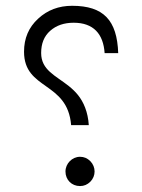

<svg xmlns="http://www.w3.org/2000/svg" viewBox="-20 -643 491 663"><path d="M206.1 -50.8C206.1 -22 227.5 -0.5 256.3 -0.5C270 -0.5 281.7 -5.4 292 -15.6C311.5 -35.2 311.5 -66.4 292 -86.4C281.7 -96.7 270 -101.6 256.3 -101.6C229 -101.6 206.1 -78.1 206.1 -50.8ZM63 -464.4C63 -331.1 213.4 -362.8 225.6 -210.9H286.6C285.2 -233.4 280.8 -253.4 273.9 -271.5C260.3 -306.6 240.7 -327.1 217.8 -345.7C171.9 -382.3 122.1 -400.9 122.1 -460C122.1 -492.7 132.3 -518.1 153.3 -536.6C174.3 -555.2 201.2 -564.5 234.4 -564.5C302.7 -564.5 336.9 -525.9 341.3 -459.5H388.2C384.3 -572.8 337.9 -623 229 -623C183.1 -623 144 -608.4 111.8 -578.6C79.1 -548.8 63 -510.7 63 -464.4Z"/></svg>

Font: Shabnam Thin
Style: Regular
Weight: 100
Foundry: DejaVu fonts team - Redesigned by Saber Rastikerdar - Based on Vazir font
Version: Version 5.0.1